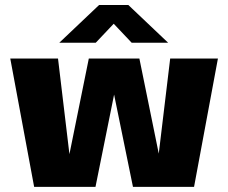

<svg xmlns="http://www.w3.org/2000/svg" viewBox="-20 -728 890 748"><path d="M113 0 20 -500H206L250.5 -127.5L326 -500H523L598.5 -129.5L643 -500H829L736 0H498L424.5 -359.5L352 0ZM211 -561.5 366 -708.5H480L635 -561.5H493L423 -635.5L353 -561.5Z"/></svg>

Font: Trispace ExtraBold
Style: Regular
Weight: 800
Designer: Tyler Finck
Foundry: Etcetera Type Company
Version: Version 1.210; ttfautohint (v1.8.3)